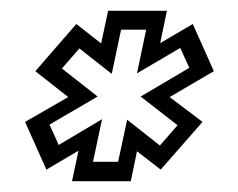

<svg xmlns="http://www.w3.org/2000/svg" viewBox="-20 -784 442 356"><path d="M113.5 -448 125.5 -504.5 66 -469.5 26.5 -558 106.5 -604 45.5 -652 121.5 -739.5 167.5 -703.5 180.5 -764H289.5L277 -704L337.5 -739.5L376.5 -652L294.5 -604L355.5 -558L278 -469.5L234 -503.5L222.5 -448ZM152.5 -484H199L215.8 -562L276.5 -514.2L309.2 -551.8L240.8 -605L331 -658.2L314.2 -695.2L234 -648L251 -729H204.5L187.2 -647L127.2 -694.2L94.8 -657L161 -605L71.8 -553L88.8 -515.2L169.2 -563Z"/></svg>

Font: Tourney Thin
Style: Italic
Weight: 100
Italic angle: -12°
Designer: Tyler Finck
Foundry: Etcetera Type Co
Version: Version 1.015